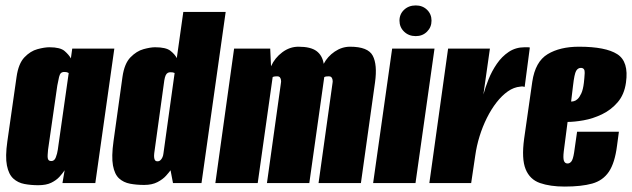

<svg xmlns="http://www.w3.org/2000/svg" viewBox="-20 -674 2327 707"><path d="M121 8Q94 8 70 3.5Q46 -1 29 -16.5Q12 -32 5.5 -64.5Q-1 -97 7 -153L41 -391Q48 -440 70 -463Q92 -486 118 -493Q144 -500 162 -500Q202 -500 218 -486Q234 -472 241 -459L246 -495H401L331 0H210L218 -47Q210 -35 198.5 -22.5Q187 -10 168.5 -1Q150 8 121 8ZM169 -81Q175 -81 179 -84.5Q183 -88 185.5 -94.5Q188 -101 190 -108.5Q192 -116 193 -123.5Q194 -131 195 -138L233 -405Q231 -406 229 -407Q227 -408 224 -408.5Q221 -409 217 -409Q209 -409 204.5 -405Q200 -401 197.5 -390.5Q195 -380 191 -359L157 -123Q156 -112 155.5 -104Q155 -96 156 -91Q157 -86 160 -83.5Q163 -81 169 -81Z M511 7Q483 7 459 2.5Q435 -2 418.5 -17Q402 -32 396 -64.5Q390 -97 398 -154L431 -391Q438 -440 460.5 -463Q483 -486 508.5 -493Q534 -500 551 -500Q591 -500 607.5 -487Q624 -474 631 -460L655 -630H811L722 0H617L608 -47Q603 -40 591.5 -27Q580 -14 560 -3.5Q540 7 511 7ZM560 -80Q564 -80 567 -81.5Q570 -83 573 -86.5Q576 -90 578.5 -95.5Q581 -101 582 -110Q592 -184 602.5 -258Q613 -332 623 -405Q623 -405 621 -406Q619 -407 615.5 -407.5Q612 -408 607 -408Q602 -408 597.5 -405.5Q593 -403 590 -396.5Q587 -390 585 -378L548 -110Q547 -101 547.5 -95.5Q548 -90 549.5 -86.5Q551 -83 553.5 -81.5Q556 -80 560 -80Z M773 0 842 -495H975L978 -430Q992 -461 1019.5 -481.5Q1047 -502 1079 -502Q1124 -502 1145.5 -486Q1167 -470 1172 -439Q1186 -466 1212.5 -484Q1239 -502 1269 -502Q1335 -502 1352.5 -469Q1370 -436 1361 -371L1309 0H1153L1204 -365Q1206 -374 1204.5 -380.5Q1203 -387 1200 -390Q1197 -393 1191 -393Q1187 -393 1182 -392.5Q1177 -392 1174 -390L1119 0H963L1014 -365Q1016 -374 1014.5 -380.5Q1013 -387 1010 -390Q1007 -393 1001 -393Q997 -393 992 -392.5Q987 -392 984 -390L929 0Z M1354 0 1424 -495H1580L1510 0ZM1511 -541Q1485 -541 1468 -557.5Q1451 -574 1451 -598Q1451 -622 1468 -638Q1485 -654 1511 -654Q1536 -654 1552.5 -638Q1569 -622 1569 -598Q1569 -574 1552.5 -557.5Q1536 -541 1511 -541Z M1561 0 1630 -495H1784L1760 -326Q1767 -352 1779 -382Q1791 -412 1809.5 -439Q1828 -466 1853.5 -483Q1879 -500 1912 -500Q1916 -500 1922 -500Q1928 -500 1931 -499L1912 -354Q1910 -355 1905.5 -355.5Q1901 -356 1896 -355Q1872 -353 1850 -337.5Q1828 -322 1808.5 -297Q1789 -272 1773 -240Q1757 -208 1746 -172.5Q1735 -137 1730 -101L1715 0Z M2059 13Q2006 13 1968.5 0Q1931 -13 1915.5 -51Q1900 -89 1910 -163L1940 -373Q1951 -447 1996.5 -474.5Q2042 -502 2112 -502Q2210 -502 2253 -474.5Q2296 -447 2285 -370Q2279 -326 2254.5 -297.5Q2230 -269 2196.5 -253Q2163 -237 2129 -231Q2095 -225 2070 -225L2056 -117Q2053 -92 2056.5 -82Q2060 -72 2070 -72Q2078 -72 2084 -79.5Q2090 -87 2094 -112L2105 -189H2259L2252 -137Q2244 -74 2222 -41.5Q2200 -9 2160.5 2Q2121 13 2059 13ZM2083 -300Q2087 -300 2093.5 -301.5Q2100 -303 2107 -309.5Q2114 -316 2120.5 -330Q2127 -344 2130 -369Q2132 -386 2133 -405Q2134 -424 2119 -424Q2108 -424 2101.5 -413Q2095 -402 2090 -358Z"/></svg>

Font: Alumni Sans Thin Black
Style: Italic
Weight: 900
Italic angle: -8°
Version: Version 1.016